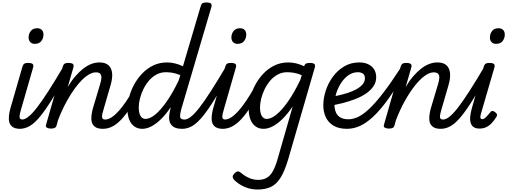

<svg xmlns="http://www.w3.org/2000/svg" viewBox="-20 -1023 4095 1550"><path d="M144 17Q103 17 82 2Q61 -13 55 -37Q49 -61 52.5 -89.5Q56 -118 63 -145L161 -484Q167 -503 176.5 -509Q186 -515 205 -515Q235 -515 244 -506Q253 -497 247 -477L152 -147Q136 -95 138 -76.5Q140 -58 163 -58Q177 -58 184 -46.5Q191 -35 189 -20.5Q187 -6 176 5.5Q165 17 144 17ZM260 -669Q239 -669 225 -682.5Q211 -696 211 -721Q211 -749 228 -772Q245 -795 281 -795Q303 -795 317 -782Q331 -769 331 -743Q331 -715 314 -692Q297 -669 260 -669Z M139 17Q125 17 118.5 5.5Q112 -6 113.5 -20.5Q115 -35 126 -46.5Q137 -58 158 -58Q181 -58 210.5 -81.5Q240 -105 279.5 -156Q319 -207 372.5 -290.5Q426 -374 497 -494Q505 -508 519.5 -506.5Q534 -505 543.5 -494.5Q553 -484 545 -471Q466 -328 408 -233.5Q350 -139 305 -84Q260 -29 220.5 -6Q181 17 139 17Z M811 17Q769 17 748 1.5Q727 -14 721 -38Q715 -62 718.5 -90.5Q722 -119 729 -145L789 -346Q797 -372 798.5 -393Q800 -414 790 -426.5Q780 -439 753 -439Q720 -439 680.5 -410.5Q641 -382 600.5 -330.5Q560 -279 520.5 -208.5Q481 -138 448 -52L437 -11Q434 2 423.5 8.5Q413 15 390 15Q373 15 359.5 8Q346 1 352 -17L486 -484Q492 -503 501.5 -509Q511 -515 530 -515Q560 -515 569 -506Q578 -497 572 -477L527 -321Q556 -370 587.5 -406.5Q619 -443 651.5 -468.5Q684 -494 717 -506.5Q750 -519 783 -519Q829 -519 854.5 -497.5Q880 -476 885 -433.5Q890 -391 870 -326L818 -147Q802 -96 804 -77Q806 -58 829 -58Q843 -58 850 -46.5Q857 -35 855.5 -20.5Q854 -6 843 5.5Q832 17 811 17Z M810 17Q796 17 789.5 5.5Q783 -6 784.5 -20.5Q786 -35 797 -46.5Q808 -58 829 -58Q854 -58 882 -76.5Q910 -95 939.5 -128Q969 -161 1000 -207Q1031 -253 1063 -309Q1070 -322 1084 -320.5Q1098 -319 1107 -309Q1116 -299 1109 -286Q1069 -210 1032 -153Q995 -96 959.5 -58.5Q924 -21 887.5 -2Q851 17 810 17Z M1128 17Q1092 17 1065 -2Q1038 -21 1023.5 -56.5Q1009 -92 1009 -140Q1009 -187 1022.5 -239Q1036 -291 1063 -340.5Q1090 -390 1129 -430.5Q1168 -471 1218 -495Q1268 -519 1330 -519Q1360 -519 1393 -511Q1426 -503 1457 -488L1600 -972Q1605 -991 1614.5 -997Q1624 -1003 1644 -1003Q1674 -1003 1683 -994Q1692 -985 1686 -965L1445 -147Q1431 -96 1434.5 -77Q1438 -58 1469 -58Q1478 -58 1482.5 -46.5Q1487 -35 1485.5 -20.5Q1484 -6 1476 5.5Q1468 17 1452 17Q1405 17 1381.5 1.5Q1358 -14 1350.5 -38Q1343 -62 1346 -90.5Q1349 -119 1356 -145L1358 -157Q1318 -98 1278 -59.5Q1238 -21 1200.5 -2Q1163 17 1128 17ZM1154 -63Q1190 -63 1233 -98Q1276 -133 1325 -202.5Q1374 -272 1422 -373L1436 -416Q1401 -431 1372 -435.5Q1343 -440 1319 -440Q1278 -440 1243.5 -421.5Q1209 -403 1182.5 -372Q1156 -341 1137.5 -303Q1119 -265 1109.5 -226.5Q1100 -188 1100 -155Q1100 -128 1106 -107Q1112 -86 1124.5 -74.5Q1137 -63 1154 -63Z M1451 17Q1437 17 1430.5 5.5Q1424 -6 1425.5 -20.5Q1427 -35 1438 -46.5Q1449 -58 1470 -58Q1493 -58 1522.5 -81.5Q1552 -105 1591.5 -156Q1631 -207 1684.5 -290.5Q1738 -374 1809 -494Q1817 -508 1831.5 -506.5Q1846 -505 1855.5 -494.5Q1865 -484 1857 -471Q1778 -328 1720 -233.5Q1662 -139 1617 -84Q1572 -29 1532.5 -6Q1493 17 1451 17Z M1781 17Q1740 17 1719 2Q1698 -13 1692 -37Q1686 -61 1689.5 -89.5Q1693 -118 1700 -145L1798 -484Q1804 -503 1813.5 -509Q1823 -515 1842 -515Q1872 -515 1881 -506Q1890 -497 1884 -477L1789 -147Q1773 -95 1775 -76.5Q1777 -58 1800 -58Q1814 -58 1821 -46.5Q1828 -35 1826 -20.5Q1824 -6 1813 5.5Q1802 17 1781 17ZM1897 -669Q1876 -669 1862 -682.5Q1848 -696 1848 -721Q1848 -749 1865 -772Q1882 -795 1918 -795Q1940 -795 1954 -782Q1968 -769 1968 -743Q1968 -715 1951 -692Q1934 -669 1897 -669Z M1776 17Q1762 17 1755.5 5.5Q1749 -6 1750.5 -20.5Q1752 -35 1763 -46.5Q1774 -58 1795 -58Q1820 -58 1848 -76.5Q1876 -95 1905.5 -128Q1935 -161 1966 -207Q1997 -253 2029 -309Q2036 -322 2050 -320.5Q2064 -319 2073 -309Q2082 -299 2075 -286Q2035 -210 1998 -153Q1961 -96 1925.5 -58.5Q1890 -21 1853.5 -2Q1817 17 1776 17Z M2058 507Q2010 507 1965 490Q1920 473 1883 441Q1862 424 1859 408Q1856 392 1875 375Q1891 359 1903.5 361Q1916 363 1933 378Q1959 400 1993 414.5Q2027 429 2064 429Q2105 429 2133.5 412.5Q2162 396 2182.5 359.5Q2203 323 2221 261L2343 -164Q2301 -103 2260.5 -63Q2220 -23 2181.5 -3Q2143 17 2107 17Q2071 17 2044 -2Q2017 -21 2002.5 -56.5Q1988 -92 1988 -140Q1988 -187 2001.5 -239Q2015 -291 2042 -340.5Q2069 -390 2108 -430.5Q2147 -471 2197 -495Q2247 -519 2309 -519Q2339 -519 2372 -511Q2405 -503 2436 -488V-491Q2441 -505 2451 -510Q2461 -515 2479 -515Q2509 -515 2518 -506Q2527 -497 2521 -477L2306 265Q2277 362 2243 414.5Q2209 467 2164.5 487Q2120 507 2058 507ZM2133 -63Q2169 -63 2213 -99Q2257 -135 2306 -205Q2355 -275 2404 -377L2416 -416Q2381 -431 2352 -435.5Q2323 -440 2298 -440Q2257 -440 2222.5 -421.5Q2188 -403 2161.5 -372Q2135 -341 2116.5 -303Q2098 -265 2088.5 -226.5Q2079 -188 2079 -155Q2079 -128 2085 -107Q2091 -86 2103.5 -74.5Q2116 -63 2133 -63Z M2782 17Q2716 17 2673.5 -8Q2631 -33 2610.5 -76Q2590 -119 2590 -172Q2590 -231 2610 -292Q2630 -353 2668 -404.5Q2706 -456 2759.5 -487.5Q2813 -519 2880 -519Q2923 -519 2953.5 -504Q2984 -489 3000.5 -462.5Q3017 -436 3017 -399Q3017 -358 2993.5 -324.5Q2970 -291 2930.5 -265Q2891 -239 2841 -220.5Q2791 -202 2738.5 -189Q2686 -176 2636 -168L2643 -239Q2674 -244 2712 -252.5Q2750 -261 2787.5 -273Q2825 -285 2856 -302Q2887 -319 2906.5 -341Q2926 -363 2926 -392Q2926 -417 2910 -428.5Q2894 -440 2869 -440Q2828 -440 2793.5 -416Q2759 -392 2733.5 -353Q2708 -314 2694 -268Q2680 -222 2680 -179Q2680 -144 2691.5 -116.5Q2703 -89 2728.5 -74.5Q2754 -60 2794 -60Q2808 -60 2813.5 -48.5Q2819 -37 2817 -21.5Q2815 -6 2806 5.5Q2797 17 2782 17Z M2782 17Q2773 17 2769.5 5.5Q2766 -6 2767 -21.5Q2768 -37 2775 -48.5Q2782 -60 2793 -60Q2831 -60 2872.5 -80Q2914 -100 2963 -146.5Q3012 -193 3072.5 -271.5Q3133 -350 3209 -467Q3214 -475 3227 -470.5Q3240 -466 3249.5 -456.5Q3259 -447 3254 -438Q3178 -313 3115.5 -225.5Q3053 -138 2997 -85Q2941 -32 2888.5 -7.5Q2836 17 2782 17Z M3539 17Q3497 17 3476 1.5Q3455 -14 3449 -38Q3443 -62 3446.5 -90.5Q3450 -119 3457 -145L3517 -346Q3525 -372 3526.5 -393Q3528 -414 3518 -426.5Q3508 -439 3481 -439Q3448 -439 3408.5 -410.5Q3369 -382 3328.5 -330.5Q3288 -279 3248.5 -208.5Q3209 -138 3176 -52L3165 -11Q3162 2 3151.5 8.5Q3141 15 3118 15Q3101 15 3087.5 8Q3074 1 3080 -17L3214 -484Q3220 -503 3229.5 -509Q3239 -515 3258 -515Q3288 -515 3297 -506Q3306 -497 3300 -477L3255 -321Q3284 -370 3315.5 -406.5Q3347 -443 3379.5 -468.5Q3412 -494 3445 -506.5Q3478 -519 3511 -519Q3557 -519 3582.5 -497.5Q3608 -476 3613 -433.5Q3618 -391 3598 -326L3546 -147Q3530 -96 3532 -77Q3534 -58 3557 -58Q3571 -58 3578 -46.5Q3585 -35 3583.5 -20.5Q3582 -6 3571 5.5Q3560 17 3539 17Z M3538 17Q3524 17 3517.5 5.5Q3511 -6 3512.5 -20.5Q3514 -35 3525 -46.5Q3536 -58 3557 -58Q3580 -58 3609.5 -81.5Q3639 -105 3678.5 -156Q3718 -207 3771.5 -290.5Q3825 -374 3896 -494Q3904 -508 3918.5 -506.5Q3933 -505 3942.5 -494.5Q3952 -484 3944 -471Q3865 -328 3807 -233.5Q3749 -139 3704 -84Q3659 -29 3619.5 -6Q3580 17 3538 17Z M3851 15Q3796 15 3781 -27.5Q3766 -70 3790 -152L3885 -484Q3891 -503 3900.5 -509Q3910 -515 3929 -515Q3959 -515 3968 -506Q3977 -497 3971 -477L3862 -103Q3856 -82 3858.5 -71.5Q3861 -61 3874 -61Q3882 -61 3891 -67Q3900 -73 3910.5 -85Q3921 -97 3937 -115Q3944 -125 3952 -127Q3960 -129 3972 -121Q3987 -112 3991 -102Q3995 -92 3989 -82Q3969 -49 3947.5 -27Q3926 -5 3902 5Q3878 15 3851 15ZM3984 -669Q3963 -669 3949 -682.5Q3935 -696 3935 -721Q3935 -749 3952 -772Q3969 -795 4005 -795Q4027 -795 4041 -782Q4055 -769 4055 -743Q4055 -715 4038 -692Q4021 -669 3984 -669Z"/></svg>

Font: Playwrite AU SA
Style: Regular
Weight: 400
Designer: Veronika Burian, José Scaglione
Foundry: TypeTogether
Version: Version 1.002